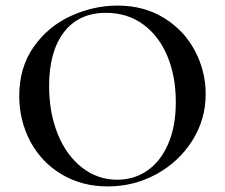

<svg xmlns="http://www.w3.org/2000/svg" viewBox="-20 -656 806 688"><path d="M49 -312Q49 -415 101 -488.5Q153 -562 234.5 -599Q316 -636 401 -636Q496 -636 568 -591.5Q640 -547 678.5 -474Q717 -401 717 -319Q717 -228 669 -152Q621 -76 540.5 -32Q460 12 366 12Q273 12 200.5 -31.5Q128 -75 88.5 -149.5Q49 -224 49 -312ZM610 -290Q610 -383 579.5 -455.5Q549 -528 492.5 -569Q436 -610 360 -610Q262 -610 209 -540.5Q156 -471 156 -348Q156 -252 187 -175.5Q218 -99 274 -55.5Q330 -12 400 -12Q460 -12 507.5 -44.5Q555 -77 582.5 -140Q610 -203 610 -290Z"/></svg>

Font: Cormorant Infant SemiBold
Style: Regular
Weight: 600
Designer: Christian Thalmann (Catharsis Fonts)
Foundry: Catharsis Fonts
Version: Version 4.000